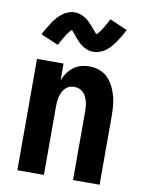

<svg xmlns="http://www.w3.org/2000/svg" viewBox="-85 -822 671 883"><g transform="rotate(10 250.0 -380.5)"><path d="M58 0V-520H182V-442Q189 -460 200.5 -476.5Q212 -493 227.5 -505Q243 -517 262.5 -522.5Q282 -528 302 -528Q325 -528 348 -520Q371 -512 387.5 -495.5Q404 -479 415 -457.5Q426 -436 432 -413.5Q438 -391 440 -367.5Q442 -344 442 -320V0H318V-320Q318 -332 317 -343.5Q316 -355 313 -366Q310 -377 305 -387.5Q300 -398 292 -406.5Q284 -415 273 -419Q262 -423 250 -423Q238 -423 227 -419Q216 -415 208 -406.5Q200 -398 195 -387.5Q190 -377 187 -366Q184 -355 183 -343.5Q182 -332 182 -320V0ZM307 -597Q294 -597 282.5 -600.5Q271 -604 260.5 -610.5Q250 -617 240.5 -625.5Q231 -634 223.5 -643Q216 -652 207 -663Q198 -674 193 -679Q180 -667 168.5 -648.5Q157 -630 141 -600L59 -635Q68 -653 77 -668Q86 -683 94.5 -695.5Q103 -708 112 -718.5Q121 -729 133.5 -739Q146 -749 161.5 -755Q177 -761 193 -761Q206 -761 217.5 -757Q229 -753 239.5 -747Q250 -741 259.5 -732Q269 -723 276.5 -714.5Q284 -706 292 -696Q300 -686 307 -679Q320 -690 331.5 -708.5Q343 -727 359 -758L441 -722Q432 -704 423 -689Q414 -674 405.5 -662Q397 -650 388 -639Q379 -628 366.5 -618.5Q354 -609 338.5 -603Q323 -597 307 -597Z"/></g></svg>

Font: Iosevka Curly Extrabold
Style: Regular
Weight: 800
Monospace: yes
Designer: Belleve Invis
Foundry: Belleve Invis
Version: Version 22.1.2; ttfautohint (v1.8.4)